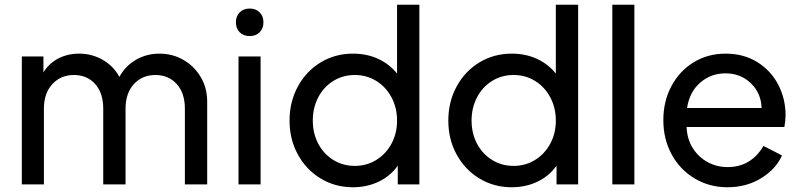

<svg xmlns="http://www.w3.org/2000/svg" viewBox="-20 -777 3379 809"><path d="M72 -539H163V-472Q186 -510 225.5 -530.5Q265 -551 313 -551Q368 -551 413.5 -524.5Q459 -498 483 -453Q509 -500 553.5 -525.5Q598 -551 652 -551Q707 -551 753 -524.5Q799 -498 826 -452Q853 -406 853 -349V0H759V-319Q759 -385 724.5 -423Q690 -461 635 -461Q579 -461 544 -422.5Q509 -384 509 -319V0H415V-319Q415 -385 381 -423Q347 -461 291 -461Q236 -461 200.5 -422.5Q165 -384 165 -319V0H72Z M985 -539H1078V0H985ZM1032 -741Q1058 -741 1074 -725Q1090 -709 1090 -683Q1090 -657 1074 -641Q1058 -625 1032 -625Q1006 -625 990 -641Q974 -657 974 -683Q974 -709 990 -725Q1006 -741 1032 -741Z M1200 -269Q1200 -348 1235 -412.5Q1270 -477 1331 -514Q1392 -551 1467 -551Q1526 -551 1573.5 -529Q1621 -507 1653 -467V-757H1747V0H1656V-79Q1626 -36 1576.5 -12Q1527 12 1467 12Q1392 12 1331 -25Q1270 -62 1235 -126Q1200 -190 1200 -269ZM1475 -78Q1525 -78 1565.5 -103Q1606 -128 1629.5 -171.5Q1653 -215 1653 -269Q1653 -323 1629.5 -367Q1606 -411 1565.5 -436Q1525 -461 1475 -461Q1425 -461 1384.5 -436Q1344 -411 1321 -367Q1298 -323 1298 -269Q1298 -215 1321 -171.5Q1344 -128 1384.5 -103Q1425 -78 1475 -78Z M1869 -269Q1869 -348 1904 -412.5Q1939 -477 2000 -514Q2061 -551 2136 -551Q2195 -551 2242.5 -529Q2290 -507 2322 -467V-757H2416V0H2325V-79Q2295 -36 2245.5 -12Q2196 12 2136 12Q2061 12 2000 -25Q1939 -62 1904 -126Q1869 -190 1869 -269ZM2144 -78Q2194 -78 2234.5 -103Q2275 -128 2298.5 -171.5Q2322 -215 2322 -269Q2322 -323 2298.5 -367Q2275 -411 2234.5 -436Q2194 -461 2144 -461Q2094 -461 2053.5 -436Q2013 -411 1990 -367Q1967 -323 1967 -269Q1967 -215 1990 -171.5Q2013 -128 2053.5 -103Q2094 -78 2144 -78Z M2560 -757H2653V0H2560Z M2775 -271Q2775 -351 2809.5 -415Q2844 -479 2903.5 -515Q2963 -551 3037 -551Q3114 -551 3171.5 -515Q3229 -479 3259.5 -419.5Q3290 -360 3290 -292Q3290 -269 3285 -242H2873Q2875 -191 2899 -153Q2923 -115 2961.5 -94Q3000 -73 3046 -73Q3144 -73 3197 -162L3275 -122Q3249 -64 3187 -26Q3125 12 3045 12Q2969 12 2907 -25Q2845 -62 2810 -126.5Q2775 -191 2775 -271ZM3189 -322Q3187 -385 3143.5 -426.5Q3100 -468 3037 -468Q2975 -468 2930 -428.5Q2885 -389 2875 -322Z"/></svg>

Font: Evergrow Sans 
Style: Medium
Weight: 500
Foundry: 10Web
Version: Version 1.000